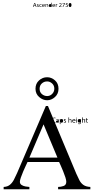

<svg xmlns="http://www.w3.org/2000/svg" viewBox="-20 -1390 690 1410"><path d="M643.6 0H406.7V-17.1Q426.8 -17.1 446.8 -24.2Q466.8 -31.2 466.8 -55.2Q466.8 -66.9 460.2 -87.6Q453.6 -108.4 444.1 -131.3Q434.6 -154.3 426.3 -173.3Q418 -192.4 414.1 -200.2H182.1Q178.7 -192.9 169.7 -173.8Q160.6 -154.8 150.6 -131.3Q140.6 -107.9 133.3 -86.9Q126 -65.9 126 -55.2Q126 -39.6 138.7 -31.5Q151.4 -23.4 168 -20.5Q184.6 -17.6 195.8 -17.1V0H6.8V-17.1Q35.2 -18.6 52.5 -32.7Q69.8 -46.9 81.8 -69.6Q93.8 -92.3 105.5 -119.1L316.9 -611.8H332L540 -115.2Q551.8 -88.4 563 -66.7Q574.2 -44.9 592.5 -32Q610.8 -19 643.6 -17.1ZM401.9 -232.4 299.8 -476.6 195.8 -232.4ZM360.4 -507.3Q360.4 -515.6 365.7 -521Q371.1 -526.4 379.4 -526.4Q382.8 -526.4 385 -525.9Q387.2 -525.4 388.2 -524.9L386.7 -521Q384.8 -522.5 379.4 -522.5Q373 -522.5 369.1 -518.6Q365.2 -514.6 365.2 -507.3Q365.2 -500.5 368.9 -496.6Q372.6 -492.7 379.4 -492.7Q381.8 -492.7 383.8 -493.2Q385.7 -493.7 387.2 -494.1L387.7 -490.7Q384.8 -488.8 378.4 -488.8Q370.6 -488.8 365.5 -493.4Q360.4 -498 360.4 -507.3ZM391.1 -496.1Q391.1 -505.9 406.7 -505.9V-506.3Q406.7 -508.3 405.8 -510.5Q404.8 -512.7 400.9 -512.7Q397.9 -512.7 394 -510.7L393.1 -513.7Q397 -516.1 401.9 -516.1Q407.7 -516.1 409.7 -512.7Q411.6 -509.3 411.6 -505.4V-495.6Q411.6 -494.1 411.6 -492.4Q411.6 -490.7 412.1 -489.3H407.7L407.2 -492.7Q404.3 -488.8 399.4 -488.8Q395.5 -488.8 393.3 -491.2Q391.1 -493.7 391.1 -496.1ZM419.4 -506.8Q419.4 -513.2 418.9 -515.6H423.3L423.8 -511.2Q427.2 -516.1 433.1 -516.1Q438 -516.1 440.9 -512.5Q443.8 -508.8 443.8 -502.9Q443.8 -496.1 440.4 -492.4Q437 -488.8 432.1 -488.8Q426.8 -488.8 424.3 -493.2H423.8V-478.5H419.4ZM448.2 -490.7 449.2 -494.1Q452.1 -492.2 455.6 -492.2Q460.9 -492.2 460.9 -496.1Q460.9 -499.5 456.1 -501Q448.7 -503.9 448.7 -508.3Q448.7 -516.1 458 -516.1Q462.4 -516.1 464.4 -514.6L463.4 -511.2Q462.4 -511.7 461.2 -512.2Q460 -512.7 458 -512.7Q453.6 -512.7 453.6 -508.8Q453.6 -506.3 458.5 -504.4Q465.3 -502 465.3 -496.6Q465.3 -488.8 455.6 -488.8Q452.1 -488.8 448.2 -490.7ZM482.9 -527.8H487.3V-511.2H487.8Q488.8 -513.7 491.2 -514.6Q493.7 -516.1 496.1 -516.1Q498.5 -516.1 501.7 -513.9Q504.9 -511.7 504.9 -504.9V-489.3H500.5V-504.4Q500.5 -512.2 494.1 -512.2Q489.7 -512.2 487.8 -507.3Q487.8 -506.8 487.5 -506.3Q487.3 -505.9 487.3 -505.4V-489.3H482.9ZM529.3 -504.9Q529.3 -507.3 528.1 -510Q526.9 -512.7 522.9 -512.7Q519 -512.7 517.6 -510Q516.1 -507.3 515.6 -504.9ZM510.7 -502Q510.7 -507.8 514.2 -512Q517.6 -516.1 523.4 -516.1Q529.8 -516.1 532 -512Q534.2 -507.8 534.2 -503.9Q534.2 -502.9 533.9 -502.4Q533.7 -502 533.7 -501.5H515.6Q515.6 -496.6 518.1 -494.6Q520.5 -492.7 524.4 -492.7Q528.8 -492.7 531.7 -494.1L532.2 -490.7Q529.3 -488.8 523.9 -488.8Q517.6 -488.8 514.2 -492.4Q510.7 -496.1 510.7 -502ZM540 -515.6H544.4V-489.3H540ZM539.1 -522.9Q539.1 -525.9 542 -525.9Q544.9 -525.9 544.9 -522.9Q545.9 -520 542 -520Q539.1 -520 539.1 -522.9ZM552.7 -480.5 554.2 -483.9Q557.1 -481.9 561.5 -481.9Q565.4 -481.9 567.9 -483.9Q570.3 -485.8 570.3 -491.2V-494.1H569.8Q567.9 -489.7 561.5 -489.7Q556.6 -489.7 553.7 -493.4Q550.8 -497.1 550.8 -502.4Q550.8 -509.3 554.2 -512.7Q557.6 -516.1 562.5 -516.1Q565.9 -516.1 567.6 -514.6Q569.3 -513.2 570.3 -511.7H570.8V-515.6H575.2Q574.7 -513.7 574.7 -508.3V-493.2Q574.7 -483.9 570.8 -481.4Q567.4 -478 561.5 -478Q556.6 -478 552.7 -480.5ZM582.5 -527.8H587.4V-511.2Q589.4 -514.2 590.8 -514.6Q593.3 -516.1 595.7 -516.1Q598.1 -516.1 601.6 -513.9Q605 -511.7 605 -504.9V-489.3H600.1V-504.4Q600.1 -512.2 594.2 -512.2Q588.9 -512.2 587.9 -507.3Q587.4 -506.8 587.4 -505.4V-489.3H582.5ZM615.2 -490.7Q613.8 -493.2 613.8 -497.6V-511.7H609.4V-515.6H613.8V-522L618.2 -522.9V-515.6H625V-511.7H618.2V-498Q618.2 -492.7 622.1 -492.7Q623 -492.7 623.5 -492.9Q624 -493.2 624.5 -493.2L625 -489.7Q623 -488.8 620.6 -488.8Q618.2 -488.8 615.2 -490.7ZM239.3 -1351.1 236.3 -1359.4Q235.4 -1363.3 234.9 -1364.7H234.4Q233.9 -1363.8 233.6 -1362.3Q233.4 -1360.8 232.9 -1359.9L230 -1351.1ZM232.4 -1368.2H237.3L248 -1338.9H243.7L240.2 -1348.1H229L226.1 -1338.9H221.7ZM250.5 -1339.8 251.5 -1342.8Q253.9 -1341.3 256.8 -1341.3Q261.2 -1341.3 261.2 -1344.2Q261.2 -1346.7 256.8 -1348.1Q251 -1350.6 251 -1354.5Q251 -1360.4 258.8 -1360.4Q262.2 -1360.4 264.2 -1359.4L263.2 -1356.4Q261.7 -1357.9 258.8 -1357.9Q254.9 -1357.9 254.9 -1354.5Q254.9 -1352.5 259.3 -1351.1Q265.1 -1349.1 265.1 -1344.7Q265.1 -1338.4 256.8 -1338.4Q252.9 -1338.4 250.5 -1339.8ZM269 -1349.1Q269 -1360.4 280.8 -1360.4Q284.7 -1360.4 286.6 -1359.4L285.6 -1356.4Q283.7 -1357.4 280.8 -1357.4Q272.9 -1357.4 272.9 -1349.6Q272.9 -1341.3 280.8 -1341.3Q283.7 -1341.3 285.6 -1342.3L286.6 -1339.4Q284.7 -1338.4 279.8 -1338.4Q269 -1338.4 269 -1349.1ZM305.2 -1351.6Q305.2 -1353.5 304.2 -1355.7Q303.2 -1357.9 299.8 -1357.9Q296.4 -1357.9 295.2 -1355.7Q293.9 -1353.5 293.5 -1351.6ZM289.6 -1349.1Q289.6 -1354 292.2 -1357.2Q294.9 -1360.4 300.3 -1360.4Q305.7 -1360.4 307.4 -1356.9Q309.1 -1353.5 309.1 -1350.6V-1348.6H293.5Q293.5 -1341.3 301.3 -1341.3Q303.7 -1341.3 304.9 -1341.6Q306.2 -1341.8 307.1 -1342.3L308.1 -1339.8Q306.2 -1338.4 300.3 -1338.4Q289.6 -1338.4 289.6 -1349.1ZM314.5 -1354.5Q314.5 -1358.4 314 -1359.9H317.9V-1356.4H318.4Q320.3 -1360.4 325.7 -1360.4Q328.1 -1360.4 330.8 -1358.6Q333.5 -1356.9 333.5 -1351.6V-1338.9H329.6V-1351.1Q329.6 -1357.4 324.2 -1357.4Q319.8 -1357.4 318.8 -1353.5Q318.4 -1353 318.4 -1351.6V-1338.9H314.5ZM338.4 -1349.1Q338.4 -1354.5 341.6 -1357.4Q344.7 -1360.4 348.6 -1360.4Q353.5 -1360.4 355.5 -1357.4V-1370.1H359.4V-1344.2Q359.4 -1342.8 359.6 -1341.3Q359.9 -1339.8 359.9 -1338.9H356V-1342.3Q353 -1338.4 348.1 -1338.4Q344.2 -1338.4 341.3 -1341.3Q338.4 -1344.2 338.4 -1349.1ZM380.4 -1351.6Q380.9 -1353.5 379.6 -1355.7Q378.4 -1357.9 375 -1357.9Q371.6 -1357.9 370.4 -1355.7Q369.1 -1353.5 368.7 -1351.6ZM364.7 -1349.1Q364.7 -1354 367.4 -1357.2Q370.1 -1360.4 375.5 -1360.4Q380.9 -1360.4 382.8 -1356.9Q384.8 -1353.5 384.8 -1350.6Q384.8 -1349.6 384.5 -1349.4Q384.3 -1349.1 384.3 -1348.6H368.7Q368.7 -1341.3 376.5 -1341.3Q378.9 -1341.3 380.1 -1341.6Q381.3 -1341.8 382.8 -1342.3L383.3 -1339.8Q381.3 -1338.4 376 -1338.4Q364.7 -1338.4 364.7 -1349.1ZM389.6 -1353.5V-1359.9H393.1V-1356Q395.5 -1360.4 399.4 -1360.4H400.9V-1356.9H399.4Q395 -1356.9 394 -1352.1Q393.6 -1351.6 393.6 -1350.1V-1338.9H389.6ZM413.6 -1341.3 416.5 -1344.2Q422.4 -1349.6 425 -1352.5Q427.7 -1355.5 427.7 -1358.9Q427.7 -1361.3 426.5 -1363Q425.3 -1364.7 421.9 -1364.7Q419.4 -1364.7 418 -1364Q416.5 -1363.3 415.5 -1362.3L414.1 -1364.7Q417 -1367.7 422.9 -1367.7Q427.7 -1367.7 429.7 -1365.2Q431.6 -1362.8 431.6 -1359.4Q431.6 -1355.5 429 -1352.1Q426.3 -1348.6 421.4 -1344.2L418.9 -1342.3V-1341.8H432.6V-1338.9H413.6ZM452.6 -1364.3H438V-1367.2H457V-1364.7L443.8 -1338.9H439.5ZM460.9 -1340.3 461.9 -1343.3Q464.8 -1341.3 468.3 -1341.3Q471.2 -1341.3 473.4 -1343Q475.6 -1344.7 475.6 -1347.7Q475.6 -1354 466.8 -1354Q463.9 -1354 462.9 -1353.5L464.8 -1367.2H479V-1364.3H467.8L466.3 -1356.9H468.8Q472.7 -1356.9 475.6 -1355.5Q479.5 -1352.5 479.5 -1348.1Q479.5 -1338.4 468.3 -1338.4Q463.9 -1338.4 460.9 -1340.3ZM484.4 -1353Q484.4 -1367.7 495.1 -1367.7Q504.9 -1367.7 504.9 -1353.5Q504.9 -1338.4 494.6 -1338.4Q490.2 -1338.4 487.3 -1342.3Q484.4 -1346.2 484.4 -1353ZM409.7 -738.3Q409.7 -700.7 383.5 -677.2Q357.4 -653.8 326.2 -653.8Q294.9 -653.8 267.8 -677.2Q240.7 -700.7 240.7 -738.3Q240.7 -775.9 266.4 -799.3Q292 -822.8 326.2 -822.8Q357.4 -822.8 383.5 -800Q409.7 -777.3 409.7 -738.3ZM378.9 -738.3Q378.9 -762.7 362.5 -777.3Q346.2 -792 326.2 -792Q303.7 -792 287.4 -777.3Q271 -762.7 271 -738.3Q271 -712.9 288.1 -698.7Q305.2 -684.6 326.2 -684.6Q348.1 -684.6 363.5 -700.7Q378.9 -716.8 378.9 -738.3Z"/></svg>

Font: Rohingya Solluk
Style: Regular
Weight: 400
Designer: SIL International
Foundry: SIL International
Version: Version 1.001